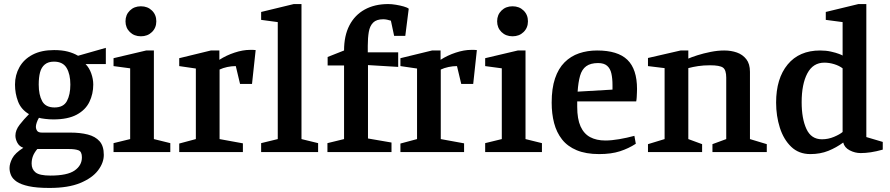

<svg xmlns="http://www.w3.org/2000/svg" viewBox="-20 -750 4389 947"><path d="M224 177Q161 177 122 168.5Q83 160 62.5 146Q42 132 34.5 114.5Q27 97 27 79Q27 57 40.5 31Q54 5 95 -21Q75 -28 65.5 -46Q56 -64 56 -81Q56 -108 77 -135Q98 -162 123 -187Q84 -210 69 -249.5Q54 -289 54 -333Q54 -380 76 -419Q98 -458 141 -480.5Q184 -503 247 -503Q286 -503 314.5 -495.5Q343 -488 365 -475L502 -514V-434H402Q420 -416 430 -388Q440 -360 440 -333Q440 -287 421 -247.5Q402 -208 358.5 -184.5Q315 -161 243 -161Q224 -161 203 -163.5Q182 -166 172 -169Q165 -157 161 -145Q157 -133 157 -125Q157 -114 163 -105Q169 -96 187 -96H327Q376 -96 413 -86.5Q450 -77 471 -53.5Q492 -30 492 14Q492 53 463.5 90.5Q435 128 376 152.5Q317 177 224 177ZM229 116Q312 116 348 91Q384 66 384 26Q384 -2 367.5 -8.5Q351 -15 320 -15H164Q149 3 142.5 20Q136 37 136 57Q136 85 155.5 100.5Q175 116 229 116ZM249 -220Q293 -220 310 -251.5Q327 -283 327 -333Q327 -384 308.5 -415Q290 -446 246 -446Q218 -446 201 -432Q184 -418 177.5 -393Q171 -368 171 -333Q171 -282 188 -251Q205 -220 249 -220Z M540 0V-44L622 -64V-413L540 -424V-463L701 -501H739V-64L820 -44V0ZM675 -571Q642 -571 620.5 -592Q599 -613 599 -645Q599 -677 620.5 -698Q642 -719 675 -719Q708 -719 729.5 -698Q751 -677 751 -645Q751 -613 729.5 -592Q708 -571 675 -571Z M864 0V-42L946 -64V-412L864 -424V-463L1020 -501H1062V-455Q1096 -477 1137 -490.5Q1178 -504 1213 -504Q1220 -504 1228 -504Q1236 -504 1241 -503L1223 -336H1164L1143 -424Q1122 -424 1101 -419.5Q1080 -415 1063 -407V-64L1178 -43V0Z M1268 0V-44L1350 -64V-641L1268 -652V-691L1429 -730H1467V-64L1549 -44V0Z M1595 0V-44L1677 -64V-427H1596V-469L1677 -501Q1677 -574 1703.5 -625Q1730 -676 1779 -703Q1828 -730 1895 -730Q1912 -730 1933 -726.5Q1954 -723 1971.5 -718Q1989 -713 1996 -707L1979 -573H1924L1908 -648Q1899 -651 1889 -653Q1879 -655 1870 -655Q1837 -655 1820.5 -638.5Q1804 -622 1799 -592.5Q1794 -563 1794 -524V-492H1944V-420L1795 -429V-67L1911 -47V0Z M1955 0V-42L2037 -64V-412L1955 -424V-463L2111 -501H2153V-455Q2187 -477 2228 -490.5Q2269 -504 2304 -504Q2311 -504 2319 -504Q2327 -504 2332 -503L2314 -336H2255L2234 -424Q2213 -424 2192 -419.5Q2171 -415 2154 -407V-64L2269 -43V0Z M2373 0V-44L2455 -64V-413L2373 -424V-463L2534 -501H2572V-64L2653 -44V0ZM2508 -571Q2475 -571 2453.5 -592Q2432 -613 2432 -645Q2432 -677 2453.5 -698Q2475 -719 2508 -719Q2541 -719 2562.5 -698Q2584 -677 2584 -645Q2584 -613 2562.5 -592Q2541 -571 2508 -571Z M2935 10Q2870 10 2824.5 -9Q2779 -28 2752 -62.5Q2725 -97 2713 -143Q2701 -189 2701 -244Q2701 -314 2717.5 -363Q2734 -412 2764.5 -442.5Q2795 -473 2836 -487Q2877 -501 2925 -501Q3027 -501 3074.5 -455Q3122 -409 3122 -311Q3122 -304 3121.5 -293Q3121 -282 3120.5 -271Q3120 -260 3118 -250H2827V-223Q2827 -163 2843.5 -126.5Q2860 -90 2891 -73.5Q2922 -57 2966 -57Q2996 -57 3034 -63.5Q3072 -70 3109 -80L3116 -41Q3081 -18 3038 -4Q2995 10 2935 10ZM2829 -298 3001 -308V-330Q3001 -363 2995.5 -387.5Q2990 -412 2974.5 -425.5Q2959 -439 2930 -439Q2893 -439 2871.5 -423.5Q2850 -408 2841 -376Q2832 -344 2829 -298Z M3176 0V-39L3258 -64V-414L3176 -424V-464L3337 -501H3375V-461Q3390 -468 3420 -477.5Q3450 -487 3485 -494Q3520 -501 3552 -501Q3586 -501 3614.5 -491Q3643 -481 3661 -458Q3679 -435 3679 -396V-64L3762 -39V0H3494V-39L3562 -64V-367Q3562 -405 3546 -416.5Q3530 -428 3482 -428Q3450 -428 3423.5 -424Q3397 -420 3375 -414V-64L3443 -39V0Z M3977 10Q3920 10 3882.5 -26Q3845 -62 3826.5 -120Q3808 -178 3808 -244Q3808 -363 3865 -432Q3922 -501 4025 -501Q4054 -501 4078.5 -495.5Q4103 -490 4118.5 -484Q4134 -478 4136 -476V-641L4053 -652V-691L4214 -730H4253V-74L4334 -50V-12Q4302 -3 4275.5 1Q4249 5 4225 5Q4197 5 4171 -8.5Q4145 -22 4139 -47Q4105 -22 4065.5 -6Q4026 10 3977 10ZM4034 -63Q4065 -63 4093.5 -75Q4122 -87 4136 -99V-413Q4119 -426 4094.5 -433.5Q4070 -441 4046 -441Q3990 -441 3962 -388Q3934 -335 3934 -246Q3934 -165 3957.5 -114Q3981 -63 4034 -63Z"/></svg>

Font: Manuale SemiBold
Style: Regular
Weight: 600
Version: Version 1.002